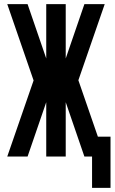

<svg xmlns="http://www.w3.org/2000/svg" viewBox="-20 -755 553 926"><path d="M424 151V0H387L297 -262V0H203V-262L113 0H15L142 -367L15 -735H113L203 -473V-735H297V-473L387 -735H485L358 -368L452 -96H513V151Z"/></svg>

Font: Iosevka Custom
Style: Bold
Weight: 700
Monospace: yes
Designer: Belleve Invis
Foundry: Belleve Invis
Version: Version 30.3.3; ttfautohint (v1.8.3)